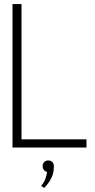

<svg xmlns="http://www.w3.org/2000/svg" viewBox="-20 -720 464 937"><path d="M181 187 195 197Q200 193 207.5 184Q215 175 223.5 162Q232 149 237.5 131Q243 113 243 91Q243 78 235 70.5Q227 63 215 63Q203 63 195.5 71Q188 79 188 91Q188 101 194 109Q200 117 210 119Q208 133 202 151Q196 169 181 187ZM41 0H402V-40H85V-700H41Z"/></svg>

Font: Advent Pro Light
Style: Regular
Weight: 300
Version: Version 3.000